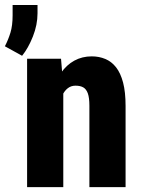

<svg xmlns="http://www.w3.org/2000/svg" viewBox="-68 -770 582 790"><path d="M192.4 -415.5V0H43.5V-528.3H183.1ZM172.9 -282.2 136.2 -281.2Q135.7 -341.3 147.7 -388.7Q159.7 -436 182.6 -469.5Q205.6 -502.9 237.8 -520.5Q270 -538.1 309.6 -538.1Q339.8 -538.1 365.5 -527.3Q391.1 -516.6 409.7 -492.9Q428.2 -469.2 438.5 -430.2Q448.7 -391.1 448.7 -334V0H299.8V-335Q299.8 -367.7 293.5 -385.5Q287.1 -403.3 274.7 -410.4Q262.2 -417.5 242.7 -417.5Q224.6 -417.5 211.2 -407.2Q197.8 -397 189 -378.7Q180.2 -360.4 176.5 -335.7Q172.9 -311 172.9 -282.2ZM86.4 -749.5V-715.3Q86.4 -668 67.4 -619.9Q48.3 -571.8 22.9 -540.5L-47.9 -579.6Q-34.2 -606 -25.1 -635.3Q-16.1 -664.6 -16.1 -707V-749.5Z"/></svg>

Font: Roboto Condensed ExtraBold
Style: Regular
Weight: 800
Designer: Christian Robertson
Foundry: Google
Version: Version 3.008; 2023